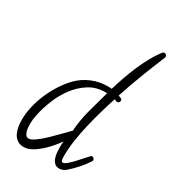

<svg xmlns="http://www.w3.org/2000/svg" viewBox="-198 -878 929 1036"><g transform="rotate(30 266.5 -360.5)"><path d="M533.2 -757.8Q533.2 -754.9 532.2 -752.9Q501 -677.7 472.2 -603Q443.4 -528.3 418 -450.2Q424.8 -448.2 433.6 -444.3Q442.4 -440.4 442.4 -432.6Q442.4 -425.8 438.5 -420.9Q434.6 -416 427.7 -416Q423.8 -416 418.5 -418Q413.1 -419.9 409.2 -421.9Q394.5 -377 379.9 -326.2Q365.2 -275.4 353 -223.6Q340.8 -171.9 333 -120.6Q325.2 -69.3 325.2 -22.5Q325.2 -18.6 325.2 -12.2Q325.2 -5.9 326.2 0Q327.1 5.9 329.6 10.3Q332 14.6 337.9 14.6Q346.7 14.6 362.8 1Q378.9 -12.7 395.5 -30.8Q412.1 -48.8 427.2 -65.9Q442.4 -83 449.2 -89.8Q452.1 -94.7 458 -94.7Q463.9 -94.7 468.8 -89.8Q473.6 -85 473.6 -79.1Q473.6 -74.2 471.7 -72.3Q452.1 -42 428.7 -15.6Q405.3 10.7 378.9 34.2Q359.4 51.8 336.9 51.8Q317.4 51.8 306.6 41Q295.9 30.3 290.5 15.1Q285.2 0 283.7 -17.6Q282.2 -35.2 282.2 -49.8Q282.2 -59.6 282.7 -68.8Q283.2 -78.1 284.2 -86.9Q271.5 -68.4 252 -45.4Q232.4 -22.5 209.5 -2Q186.5 18.6 161.6 32.7Q136.7 46.9 112.3 46.9Q86.9 46.9 70.8 35.2Q54.7 23.4 45.9 5.4Q37.1 -12.7 33.7 -34.2Q30.3 -55.7 30.3 -75.2Q30.3 -117.2 40.5 -160.6Q50.8 -204.1 68.8 -245.6Q86.9 -287.1 111.3 -324.7Q135.7 -362.3 165 -391.6Q199.2 -425.8 245.1 -444.8Q291 -463.9 340.8 -463.9Q347.7 -463.9 354 -463.9Q360.4 -463.9 367.2 -462.9Q377.9 -499 392.1 -540Q406.2 -581.1 423.8 -622.1Q441.4 -663.1 462.4 -701.2Q483.4 -739.3 506.8 -768.6Q509.8 -773.4 516.6 -773.4Q522.5 -773.4 527.8 -769Q533.2 -764.6 533.2 -757.8ZM357.4 -429.7H349.6Q292 -430.7 247.6 -402.8Q203.1 -375 170.4 -331.5Q137.7 -288.1 116.7 -235.4Q95.7 -182.6 85.9 -133.8Q80.1 -108.4 80.1 -83Q80.1 -75.2 80.6 -62Q81.1 -48.8 84.5 -36.1Q87.9 -23.4 94.2 -14.6Q100.6 -5.9 112.3 -5.9Q127.9 -5.9 153.8 -24.9Q179.7 -43.9 206.5 -69.8Q233.4 -95.7 257.8 -121.1Q282.2 -146.5 293.9 -158.2Q295.9 -160.2 297.9 -160.2Q302.7 -228.5 320.8 -296.4Q338.9 -364.3 357.4 -429.7Z"/></g></svg>

Font: Calligraffitti
Style: Regular
Weight: 400
Designer: Dathan Boardman
Foundry: Open Window
Version: Version 1.002